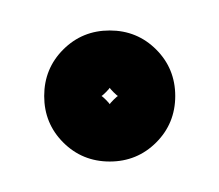

<svg xmlns="http://www.w3.org/2000/svg" viewBox="-20 -80 144 126"><path d="M45 -17Q45 -19 49.5 -14.5Q54 -10 52 -10Q50 -10 54.5 -14.5Q59 -19 59 -17Q59 -15 54.5 -19.5Q50 -24 52 -24Q54 -24 49.5 -19.5Q45 -15 45 -17ZM9 -17Q9 -35 21.5 -47.5Q34 -60 52 -60Q70 -60 82.5 -47.5Q95 -35 95 -17Q95 1 82.5 13.5Q70 26 52 26Q34 26 21.5 13.5Q9 1 9 -17Z"/></svg>

Font: FRB American Cursive Semibold
Style: Italic
Weight: 600
Italic angle: -25°
Version: Version 2.0;Modular Font Editor K font №1